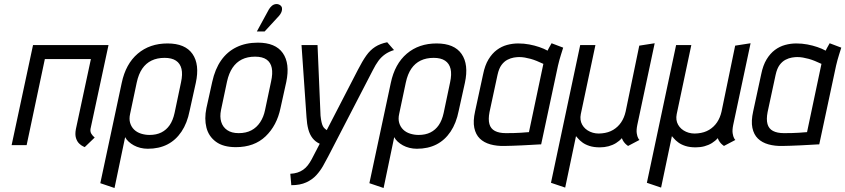

<svg xmlns="http://www.w3.org/2000/svg" viewBox="-20 -725 4222 959"><path d="M432 -81 522 -500H145L38 0H113L204 -430H434L359 -80Q354 -53 359.5 -35.5Q365 -18 375.5 -8Q386 2 395 6Q404 10 403 10L453 -38Q443 -46 436.5 -56.5Q430 -67 432 -81Z M927 -171 958 -311Q978 -403 941.5 -455.5Q905 -508 817 -508Q728 -508 668 -457Q608 -406 588 -311L481 190L552 214L605 -40Q611 -28 622.5 -17.5Q634 -7 648.5 1Q663 9 681 13.5Q699 18 718 18Q774 18 816 -3.5Q858 -25 886.5 -67.5Q915 -110 927 -171ZM884 -313 852 -161Q844 -124 827.5 -100Q811 -76 786 -63.5Q761 -51 727 -51Q705 -51 684.5 -57.5Q664 -64 650 -77.5Q636 -91 630 -111Q624 -131 630 -157L663 -313Q672 -355 690.5 -382Q709 -409 737 -422.5Q765 -436 802 -436Q838 -436 859 -422Q880 -408 886.5 -381Q893 -354 884 -313Z M1381 -185 1410 -316Q1429 -408 1392.5 -460Q1356 -512 1268 -512Q1208 -512 1161.5 -489.5Q1115 -467 1084.5 -423.5Q1054 -380 1040 -316L1011 -185Q1000 -132 1011 -88Q1022 -44 1058.5 -17Q1095 10 1158 10Q1250 10 1306.5 -44Q1363 -98 1381 -185ZM1334 -318 1304 -176Q1297 -141 1279.5 -114.5Q1262 -88 1235.5 -74Q1209 -60 1172 -60Q1137 -60 1115 -75Q1093 -90 1085 -116Q1077 -142 1084 -176L1114 -318Q1123 -359 1141.5 -386.5Q1160 -414 1188 -428Q1216 -442 1254 -442Q1291 -442 1311.5 -427.5Q1332 -413 1337.5 -385.5Q1343 -358 1334 -318ZM1373 -645Q1382 -655 1386 -665.5Q1390 -676 1388.5 -685Q1387 -694 1378 -700Q1368 -706 1357 -704.5Q1346 -703 1337.5 -695.5Q1329 -688 1323 -678L1263 -568H1302Z M1948 -475 1914 -514Q1879 -507 1854 -491Q1829 -475 1809.5 -447.5Q1790 -420 1768 -377L1612 -75Q1608 -78 1602.5 -82.5Q1597 -87 1593 -94.5Q1589 -102 1586 -115Q1583 -128 1581 -147L1566 -500H1486L1511 -139Q1513 -105 1520 -79Q1527 -53 1541 -35Q1555 -17 1577 -7L1537 70Q1528 87 1517.5 100.5Q1507 114 1494 123Q1481 132 1465.5 137Q1450 142 1430 143L1435 200Q1479 200 1509.5 186Q1540 172 1560 150Q1580 128 1594 103Q1608 78 1619 57L1842 -374Q1856 -402 1870 -421Q1884 -440 1903 -453.5Q1922 -467 1948 -475Z M2271 -171 2302 -311Q2322 -403 2285.5 -455.5Q2249 -508 2161 -508Q2072 -508 2012 -457Q1952 -406 1932 -311L1825 190L1896 214L1949 -40Q1955 -28 1966.5 -17.5Q1978 -7 1992.5 1Q2007 9 2025 13.5Q2043 18 2062 18Q2118 18 2160 -3.5Q2202 -25 2230.5 -67.5Q2259 -110 2271 -171ZM2228 -313 2196 -161Q2188 -124 2171.5 -100Q2155 -76 2130 -63.5Q2105 -51 2071 -51Q2049 -51 2028.5 -57.5Q2008 -64 1994 -77.5Q1980 -91 1974 -111Q1968 -131 1974 -157L2007 -313Q2016 -355 2034.5 -382Q2053 -409 2081 -422.5Q2109 -436 2146 -436Q2182 -436 2203 -422Q2224 -408 2230.5 -381Q2237 -354 2228 -313Z M2793 -487 2735 -509Q2728 -498 2721.5 -485Q2715 -472 2715 -472Q2697 -482 2673.5 -490Q2650 -498 2623.5 -503Q2597 -508 2568 -508Q2540 -508 2512.5 -500.5Q2485 -493 2461.5 -475.5Q2438 -458 2420 -428.5Q2402 -399 2393 -354L2353 -169Q2342 -120 2349 -86.5Q2356 -53 2376.5 -33Q2397 -13 2429 -4Q2461 5 2500 4Q2517 4 2540.5 3Q2564 2 2589 1Q2614 0 2635.5 -1.5Q2657 -3 2670.5 -3.5Q2684 -4 2683 -4L2767 -397Q2774 -427 2782 -452Q2790 -477 2793 -487ZM2425 -165 2465 -351Q2472 -383 2485 -400.5Q2498 -418 2514.5 -426.5Q2531 -435 2546.5 -437.5Q2562 -440 2573 -440Q2587 -440 2601.5 -437.5Q2616 -435 2630.5 -431Q2645 -427 2661 -420.5Q2677 -414 2694 -406L2622 -65Q2618 -65 2607.5 -64Q2597 -63 2581.5 -62Q2566 -61 2547 -60.5Q2528 -60 2507 -60Q2473 -60 2452 -71Q2431 -82 2424.5 -105.5Q2418 -129 2425 -165Z M3163 -100 3250 -509 3173 -497 3105 -168Q3098 -137 3082.5 -114Q3067 -91 3043 -76.5Q3019 -62 2987 -59Q2954 -55 2927.5 -67Q2901 -79 2888 -102Q2875 -125 2881 -155L2954 -500H2878L2732 188L2803 212L2857 -45Q2860 -42 2867.5 -33Q2875 -24 2889 -13.5Q2903 -3 2924.5 4Q2946 11 2976 11Q2999 11 3019.5 5.5Q3040 0 3057 -10.5Q3074 -21 3086 -35Q3090 -24 3096 -16Q3102 -8 3108 -3Q3114 2 3117 4L3174 -26Q3172 -27 3167.5 -35Q3163 -43 3160.5 -59Q3158 -75 3163 -100Z M3642 -100 3729 -509 3652 -497 3584 -168Q3577 -137 3561.5 -114Q3546 -91 3522 -76.5Q3498 -62 3466 -59Q3433 -55 3406.5 -67Q3380 -79 3367 -102Q3354 -125 3360 -155L3433 -500H3357L3211 188L3282 212L3336 -45Q3339 -42 3346.5 -33Q3354 -24 3368 -13.5Q3382 -3 3403.5 4Q3425 11 3455 11Q3478 11 3498.5 5.5Q3519 0 3536 -10.5Q3553 -21 3565 -35Q3569 -24 3575 -16Q3581 -8 3587 -3Q3593 2 3596 4L3653 -26Q3651 -27 3646.5 -35Q3642 -43 3639.5 -59Q3637 -75 3642 -100Z M4182 -487 4124 -509Q4117 -498 4110.5 -485Q4104 -472 4104 -472Q4086 -482 4062.5 -490Q4039 -498 4012.5 -503Q3986 -508 3957 -508Q3929 -508 3901.5 -500.5Q3874 -493 3850.5 -475.5Q3827 -458 3809 -428.5Q3791 -399 3782 -354L3742 -169Q3731 -120 3738 -86.5Q3745 -53 3765.5 -33Q3786 -13 3818 -4Q3850 5 3889 4Q3906 4 3929.5 3Q3953 2 3978 1Q4003 0 4024.5 -1.5Q4046 -3 4059.5 -3.5Q4073 -4 4072 -4L4156 -397Q4163 -427 4171 -452Q4179 -477 4182 -487ZM3814 -165 3854 -351Q3861 -383 3874 -400.5Q3887 -418 3903.5 -426.5Q3920 -435 3935.5 -437.5Q3951 -440 3962 -440Q3976 -440 3990.5 -437.5Q4005 -435 4019.5 -431Q4034 -427 4050 -420.5Q4066 -414 4083 -406L4011 -65Q4007 -65 3996.5 -64Q3986 -63 3970.5 -62Q3955 -61 3936 -60.5Q3917 -60 3896 -60Q3862 -60 3841 -71Q3820 -82 3813.5 -105.5Q3807 -129 3814 -165Z"/></svg>

Font: Advent Pro Medium
Style: Italic
Weight: 500
Italic angle: -12°
Version: Version 3.000